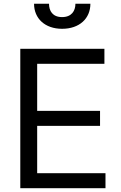

<svg xmlns="http://www.w3.org/2000/svg" viewBox="-20 -982 634 1002"><path d="M373.6 -962.4C373.6 -925.4 353.7 -892.8 304 -892.8C254.3 -892.8 235.8 -925.4 235.8 -962.4H157.7C157.7 -885.7 214.5 -831.7 304 -831.7C394.9 -831.7 451.7 -885.7 451.7 -962.4ZM530.5 0V-78.1H174V-325.3H502.1V-403.4H174V-649.1H524.9V-727.3H85.9V0Z"/></svg>

Font: Riot Sans 2.0
Style: Regular
Weight: 400
Designer: Rasmus Andersson
Foundry: rsms
Version: Version 3.006;hotconv 1.0.109;makeotfexe 2.5.65596